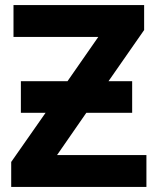

<svg xmlns="http://www.w3.org/2000/svg" viewBox="-20 -734 619 754"><path d="M62 -415H245L366 -589H33V-714H546V-616L406 -415H499V-291H319L204 -125H555V0H24V-98L159 -291H62Z"/></svg>

Font: Noto IKEA Arabic
Style: Bold
Weight: 700
Designer: Monotype Design Team
Foundry: Monotype Imaging Inc.
Version: Version 1.200